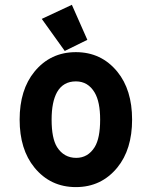

<svg xmlns="http://www.w3.org/2000/svg" viewBox="-20 -762 626 792"><path d="M276.4 -742.2 340.3 -597.7 247.1 -551.8 152.3 -684.1ZM293 -426.3Q240.7 -426.3 215.3 -381.8Q192.9 -341.3 192.9 -268.6Q192.9 -191.4 215.3 -155.3Q243.7 -110.8 294.4 -110.8Q342.8 -110.8 370.6 -155.3Q393.1 -191.9 393.1 -268.6Q393.1 -341.8 370.6 -379.9Q343.3 -426.3 293 -426.3ZM122.1 -70.8Q61 -145.5 61 -268.6Q61 -391.6 122.1 -466.3Q188 -546.9 293 -546.9Q397.9 -546.9 463.9 -466.3Q524.9 -391.6 524.9 -268.6Q524.9 -145.5 463.9 -70.8Q397.9 9.8 293 9.8Q188 9.8 122.1 -70.8Z"/></svg>

Font: Consola Mono
Style: Bold
Weight: 700
Monospace: yes
Designer: Wojciech Kalinowski "wmk69" (wmk69@o2.pl)
Foundry: Wojciech Kalinowski "wmk69" (wmk69@o2.pl)
Version: Version 2.1.0